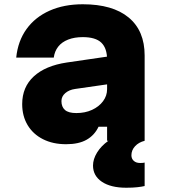

<svg xmlns="http://www.w3.org/2000/svg" viewBox="-20 -660 790 900"><path d="M492 -396V-266L332 -243Q304 -239 286 -223.5Q268 -208 268 -186Q268 -159 284.5 -144.5Q301 -130 338 -130Q379 -130 411.5 -145Q444 -160 463 -185.5Q482 -211 482 -242V-380Q482 -434 455 -460Q428 -486 368 -486Q329 -486 299.5 -474.5Q270 -463 253 -441.5Q236 -420 232 -390H56Q64 -468 104.5 -524Q145 -580 212.5 -610Q280 -640 368 -640Q508 -640 583 -578Q658 -516 658 -400V0H482V-66H442Q423 -26 386 -5Q349 16 290 16Q228 16 181.5 -7.5Q135 -31 109.5 -73.5Q84 -116 84 -172Q84 -252 138.5 -302Q193 -352 293 -367ZM572 220Q499 220 457.5 192Q416 164 416 116Q416 86 435 55Q454 24 488 0L572 -4L658 0Q630 7 613 25.5Q596 44 596 68Q596 84 607 94Q618 104 637 104Q645 104 650 103.5Q655 103 658 102V212Q646 215 624.5 217.5Q603 220 572 220Z"/></svg>

Font: Martian Mono SemiExpanded ExtraBold
Style: Regular
Weight: 800
Width: 6
Designer: Roman Shamin
Foundry: Evil Martians
Version: Version 1.000